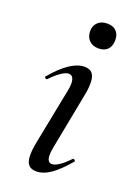

<svg xmlns="http://www.w3.org/2000/svg" viewBox="-116 -616 480 675"><g transform="rotate(20 123.5 -278.0)"><path d="M69 -39Q69 -59 75 -89L116 -297Q119 -312 119 -322Q119 -353 99 -353Q88 -353 71 -341.5Q54 -330 34 -309Q33 -308 31 -308Q28 -308 25.5 -311.5Q23 -315 26 -317Q92 -395 143 -395Q163 -395 172.5 -383.5Q182 -372 182 -348Q182 -325 177 -302L136 -89Q133 -73 133 -62Q133 -34 151 -34Q174 -34 214 -76Q215 -77 217 -77Q221 -77 223 -73.5Q225 -70 222 -68Q189 -29 161.5 -10Q134 9 108 9Q88 9 78.5 -2.5Q69 -14 69 -39ZM118 -520Q118 -540 131 -552.5Q144 -565 166 -565Q188 -565 200 -553Q212 -541 212 -520Q212 -497 200 -484.5Q188 -472 166 -472Q144 -472 131 -485Q118 -498 118 -520Z"/></g></svg>

Font: Cormorant Garamond Medium
Style: Italic
Weight: 500
Italic angle: -10°
Designer: Christian Thalmann (Catharsis Fonts)
Foundry: Catharsis Fonts
Version: Version 4.000